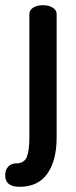

<svg xmlns="http://www.w3.org/2000/svg" viewBox="-58 -494 293 739"><path d="M160 -440V36Q160 123 124.5 174Q89 225 17 225Q-38 225 -38 181Q-38 160 -26.5 147.5Q-15 135 3 135Q35 135 45 110.5Q55 86 55 36V-440Q55 -455 69.5 -464.5Q84 -474 107 -474Q130 -474 145 -464.5Q160 -455 160 -440Z"/></svg>

Font: AkaAcidDosis
Style: SemiBold
Weight: 600
Designer: Edgar Tolentino, Pablo Impallari, Igino Marini, Cyberella
Foundry: Edgar Tolentino, Pablo Impallari, Igino Marini, Cyberella
Version: Version 1.007